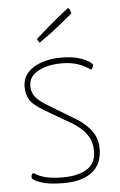

<svg xmlns="http://www.w3.org/2000/svg" viewBox="-52 -750 500 797"><g transform="rotate(-5 197.5 -351.0)"><path d="M181 10Q118 10 84 -2.5Q50 -15 50 -25Q50 -30 51.5 -34.5Q53 -39 58 -43Q81 -28 109 -21Q137 -14 180 -14Q242 -14 280 -37Q318 -60 318 -111Q318 -149 300 -177Q282 -205 244 -230L129 -297Q80 -326 67 -349Q54 -372 54 -402Q54 -437 75.5 -461Q97 -485 134 -497.5Q171 -510 215 -510Q258 -510 286.5 -501.5Q315 -493 330 -483Q345 -473 345 -467Q345 -460 336 -449Q308 -468 280.5 -477Q253 -486 215 -486Q158 -486 118 -465Q78 -444 78 -403Q78 -381 89.5 -362.5Q101 -344 138 -321L265 -244Q303 -218 322.5 -188Q342 -158 342 -120Q342 -55 300 -22.5Q258 10 181 10ZM132 -579Q132 -579 129.5 -583Q127 -587 124.5 -591Q122 -595 122 -595Q147 -618 171.5 -639Q196 -660 216.5 -676.5Q237 -693 249 -702.5Q261 -712 261 -712Q267 -712 270.5 -700.5Q274 -689 274 -689Q274 -689 262.5 -679.5Q251 -670 231.5 -654Q212 -638 186.5 -618.5Q161 -599 132 -579Z"/></g></svg>

Font: Yanone Kaffeesatz ExtraLight ExtraLight
Style: Regular
Weight: 250
Version: Version 2.003